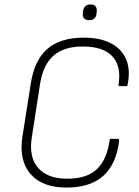

<svg xmlns="http://www.w3.org/2000/svg" viewBox="-20 -836 626 867"><path d="M280 11Q171 11 118 -50Q65 -111 81 -218L119 -458Q135 -564 193.5 -615Q252 -666 359 -666Q431 -666 480 -641Q529 -616 549.5 -568Q570 -520 556 -453Q556 -447 550 -447H520Q514 -447 515 -453Q529 -536 488 -581Q447 -626 354 -626Q269 -626 222 -585Q175 -544 161 -458L124 -218Q109 -128 151.5 -78.5Q194 -29 284 -29Q372 -29 417.5 -72Q463 -115 475 -203Q475 -209 480 -209H512Q518 -209 518 -201Q506 -96 447 -42.5Q388 11 280 11ZM382 -745Q366 -745 359 -754Q352 -763 354 -776L355 -785Q357 -800 365.5 -808Q374 -816 389 -816Q405 -816 411.5 -807.5Q418 -799 417 -785L416 -776Q415 -761 406.5 -753Q398 -745 382 -745Z"/></svg>

Font: Sofia Sans Semi Condensed ExtraLight
Style: Italic
Weight: 250
Italic angle: -9°
Version: Version 4.100